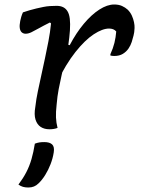

<svg xmlns="http://www.w3.org/2000/svg" viewBox="-20 -568 640 854"><path d="M82 -513Q97 -518 112 -522.5Q127 -527 142.5 -530.5Q158 -534 172.5 -537Q187 -540 202 -541Q217 -542 232 -542Q249 -542 261 -536Q273 -530 280.5 -517.5Q288 -505 290.5 -484Q293 -463 291 -432.5Q289 -402 283 -362Q276 -327 268.5 -295.5Q261 -264 254 -233.5Q247 -203 241 -171.5Q235 -140 232 -104Q228 -69 229 -45.5Q230 -22 236 1Q228 4 219 5.5Q210 7 200 7Q177 7 161 -3.5Q145 -14 138 -36Q131 -58 137 -92Q141 -127 148.5 -162.5Q156 -198 164 -234.5Q172 -271 180 -308.5Q188 -346 195.5 -385Q203 -424 207 -464L202 -468Q172 -453 152.5 -442Q133 -431 119.5 -424.5Q106 -418 94 -418Q84 -418 77 -424Q70 -430 68 -442.5Q66 -455 70 -475Q72 -484 74.5 -493Q77 -502 82 -513ZM488 -548Q508 -548 522.5 -541.5Q537 -535 548 -525Q560 -513 566.5 -498.5Q573 -484 576 -469.5Q579 -455 578.5 -443.5Q578 -432 577 -425L574 -410Q571 -397 566 -381.5Q561 -366 551.5 -352Q542 -338 526.5 -328.5Q511 -319 488 -319Q484 -319 479.5 -319.5Q475 -320 471 -321V-327Q483 -353 489 -377.5Q495 -402 497 -428Q491 -435 483 -438Q475 -441 465 -441Q436 -441 397 -415.5Q358 -390 315.5 -336.5Q273 -283 233 -200L265 -374L290 -367Q319 -422 353 -462.5Q387 -503 422 -525.5Q457 -548 488 -548ZM135 71Q146 67 155 65.5Q164 64 177 64Q201 64 212 74.5Q223 85 219 110Q215 136 205 162Q195 188 181 210.5Q167 233 151 248Q142 257 131 261.5Q120 266 106 266Q92 266 82 263Q72 260 62 253Q83 225 97 198Q111 171 120 140Q129 109 135 71Z"/></svg>

Font: Rec Mono Duotone
Style: Italic
Weight: 400
Italic angle: -10°
Monospace: yes
Version: Version 1.085; ttfautohint (v1.8.4.7-5d5b)